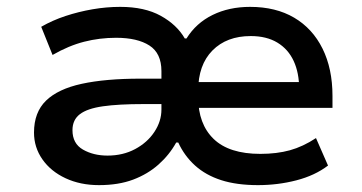

<svg xmlns="http://www.w3.org/2000/svg" viewBox="-20 -530 1055 559"><path d="M268 9Q214 9 171 -11Q128 -31 103.5 -66Q79 -101 79 -144Q79 -203 114 -237Q149 -271 218 -286Q287 -301 389 -301H476V-227H398Q325 -227 279.5 -220.5Q234 -214 212.5 -197.5Q191 -181 191 -151Q191 -112 221.5 -94.5Q252 -77 293 -77Q338 -77 373.5 -96Q409 -115 429.5 -146Q450 -177 450 -211V-323Q450 -375 415 -397.5Q380 -420 318 -420Q270 -420 225 -408.5Q180 -397 133 -370L100 -452Q133 -471 171 -483.5Q209 -496 249.5 -503Q290 -510 330 -510Q401 -510 448 -484Q495 -458 518 -418H523Q551 -463 599 -486.5Q647 -510 708 -510Q783 -510 836.5 -478.5Q890 -447 919 -388.5Q948 -330 948 -251V-216H534V-291H871L851 -271Q851 -318 835 -352.5Q819 -387 787.5 -406Q756 -425 710 -425Q640 -425 598.5 -383Q557 -341 557 -266V-247Q557 -169 602 -125.5Q647 -82 738 -82Q786 -82 824 -92.5Q862 -103 900 -128L935 -48Q897 -19 843 -5Q789 9 731 9Q669 9 624 -5.5Q579 -20 548 -48Q517 -76 499 -115H493Q473 -79 441.5 -51Q410 -23 367.5 -7Q325 9 268 9Z"/></svg>

Font: Nunito Sans 6pt SemiBold
Style: Regular
Weight: 600
Version: Version 3.101;gftools[0.9.27]